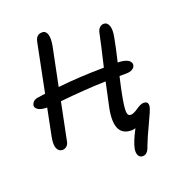

<svg xmlns="http://www.w3.org/2000/svg" viewBox="-163 -857 1090 1194"><g transform="rotate(-20 382.0 -260.0)"><path d="M121.1 2Q96.7 2 85.7 -23.4Q74.7 -48.8 85.9 -103Q95.7 -150.4 121.1 -278.8H120.1Q80.6 -278.8 61.5 -291.7Q42.5 -304.7 45.9 -321.8Q53.7 -352.1 88.9 -356.9Q124 -361.3 138.2 -363.8Q175.3 -545.4 202.1 -682.1Q207 -707 219 -718Q231 -729 252 -729Q274.4 -729 283.4 -703.6Q292.5 -678.2 283.2 -626Q252.4 -471.2 231.9 -374Q374.5 -389.6 537.1 -391.1Q571.8 -538.1 585 -603Q589.4 -625 601.6 -636.5Q613.8 -647.9 628.9 -647.9Q652.3 -647.9 662.1 -621.1Q671.9 -594.2 662.1 -545.9Q651.4 -486.8 628.9 -392.1Q654.3 -391.6 672.6 -387Q690.9 -382.3 700 -375Q709 -367.7 712.6 -359.9Q716.3 -352.1 714.8 -344.2Q711.9 -327.6 695.8 -318.4Q679.7 -309.1 653.8 -309.1H610.8Q593.8 -235.8 587.9 -204.1Q571.3 -121.1 572.5 -89.6Q573.7 -58.1 594.2 -58.1Q613.3 -58.1 643.8 -79.6Q674.3 -101.1 693.8 -101.1Q728 -101.1 721.2 -64Q717.8 -45.4 680.2 33.4Q642.6 112.3 625 159.2Q609.9 209 578.1 209Q556.6 209 548.3 191.2Q540 173.3 544.9 147.9Q551.8 107.9 592.8 29.8Q582.5 34.2 565.9 34.2Q448.7 34.2 482.9 -143.1Q512.7 -284.2 518.1 -307.1Q378.4 -303.2 214.8 -286.1Q201.7 -223.1 164.1 -36.1Q161.1 -19.5 148.9 -8.8Q136.7 2 121.1 2Z"/></g></svg>

Font: Shantell Sans Irregular Bouncy
Style: Italic
Weight: 400
Italic angle: -11.31°
Designer: Stephen Nixon, Anya Danilova, Shantell Martin
Foundry: Arrow Type
Version: Version 1.006;[9816181b4]